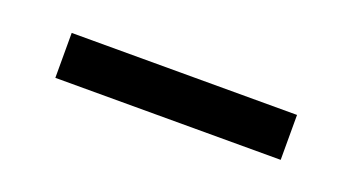

<svg xmlns="http://www.w3.org/2000/svg" viewBox="-24 -375 457 249"><g transform="rotate(20 204.5 -250.0)"><path d="M49 -281V-219H360V-281Z"/></g></svg>

Font: LT Wave Text Light
Style: Regular
Weight: 300
Designer: Daniel Lyons
Version: Version 2.5 (Glyphs App)